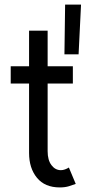

<svg xmlns="http://www.w3.org/2000/svg" viewBox="-20 -820 380 848"><path d="M244.1 7.8Q178.2 7.8 143.3 -34.7Q108.4 -77.1 108.4 -144.5V-684.6H190.4V-152.3Q190.4 -112.8 207.3 -90.6Q224.1 -68.4 249 -68.4Q257.8 -68.4 267.1 -71.8Q276.4 -75.2 284.2 -80.1L314.5 -7.8Q302.2 -2.9 284.7 2.4Q267.1 7.8 244.1 7.8ZM27.3 -451.2V-527.3H301.8V-451.2ZM264.6 -580.1 267.6 -799.8H337.9L327.1 -580.1Z"/></svg>

Font: Reddit Sans Condensed
Style: Regular
Weight: 400
Designer: Stephen Hutchings
Foundry: Reddit
Version: Version 1.014